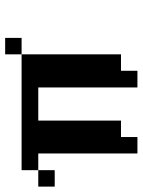

<svg xmlns="http://www.w3.org/2000/svg" viewBox="74 -616 543 730"><g transform="rotate(-90 345.0 -251.5)"><path d="M502.9 -440.4H565.4V-502.9H502.9ZM126 -377V0H188.5V-62.5H251V-377H377V0H440.4V-62.5H502.9V-440.4H62.5V-377ZM62.5 -314.5V-377H0V-314.5Z"/></g></svg>

Font: Chicago Kare
Style: Regular
Weight: 400
Designer: Duane King
Version: Version 1.001;hotconv 1.0.109;makeotfexe 2.5.65596